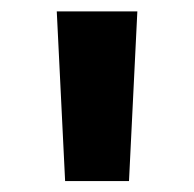

<svg xmlns="http://www.w3.org/2000/svg" viewBox="-20 -748 349 345"><path d="M97 -422.7 82 -727.5H226.8L211.8 -422.7Z"/></svg>

Font: Inter Tight
Style: Regular
Weight: 400
Designer: Rasmus Andersson
Foundry: rsms
Version: Version 3.002